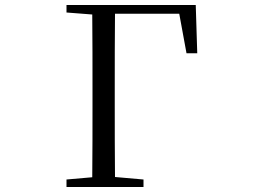

<svg xmlns="http://www.w3.org/2000/svg" viewBox="-20 -748 1040 768"><path d="M246 -698 349 -690C350 -591 350 -491 350 -391V-333C350 -236 350 -137 349 -39L246 -30V0H554V-30L440 -40C439 -138 439 -237 439 -334V-391C439 -493 439 -594 440 -693H697L726 -535H769L763 -728H246Z"/></svg>

Font: Harano Aji Mincho
Style: Regular
Weight: 400
Foundry: Masamichi Hosoda
Version: HaranoAjiMincho-Regular version 20230610;ttx 4.39.4